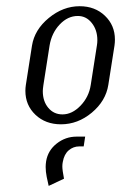

<svg xmlns="http://www.w3.org/2000/svg" viewBox="-20 -404 395 624"><path d="M62.5 -108.9Q62.5 -118.2 64 -127.9L84 -255.9Q92.3 -307.6 138.7 -345.7Q185.1 -383.8 238.8 -383.8Q288.6 -383.8 321 -352.8Q353.5 -321.8 353.5 -275.4Q353.5 -265.6 352.1 -255.9L332 -127.9Q323.7 -75.7 278.3 -37.8Q232.9 0 178.2 0Q127.9 0 95.2 -31Q62.5 -62 62.5 -108.9ZM119.1 -107.9Q119.1 -74.7 137 -53.5Q154.8 -32.2 183.1 -32.2Q214.4 -32.2 241.7 -60.5Q269 -88.9 274.9 -127.9L294.9 -255.9Q296.4 -264.6 296.4 -273.4Q296.4 -306.6 278.3 -329.3Q260.3 -352.1 232.9 -352.1Q200.2 -352.1 174.1 -324.5Q147.9 -296.9 141.1 -255.9L121.1 -127.9Q119.1 -114.3 119.1 -107.9ZM128.4 138.7Q128.4 129.9 129.9 120.1Q135.7 85 164.3 62.5Q192.9 40 229 40H256.8L252 71.8H237.8Q218.3 71.8 203.4 84.5Q188.5 97.2 184.1 122.1Q182.6 129.4 182.6 136.7Q182.6 148.9 188 176.8L138.2 200.2L131.8 170.9Q128.4 153.8 128.4 138.7Z"/></svg>

Font: Gawaa
Style: Italic
Weight: 400
Designer: T. Christopher White
Version: Version 1.0